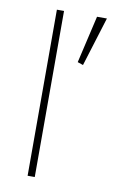

<svg xmlns="http://www.w3.org/2000/svg" viewBox="-80 -728 493 775"><g transform="rotate(10 166.5 -340.5)"><path d="M118.7 0V-680.7H89.4V0ZM253.9 -680.7 209 -486.8 231.9 -479 294.4 -680.7Z"/></g></svg>

Font: Estedad VF
Style: Regular
Weight: 100
Designer: Amin Abedi
Version: Version 7.3